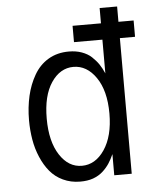

<svg xmlns="http://www.w3.org/2000/svg" viewBox="-52 -754 644 812"><g transform="rotate(-5 270.0 -348.0)"><path d="M137.7 -263.2C137.7 -328.1 149.9 -378.9 174.8 -416C199.7 -453.1 231.4 -471.7 269 -471.7C306.6 -471.7 338.9 -453.1 364.7 -415.5C390.6 -377.9 403.8 -327.1 403.8 -262.2C403.8 -197.8 390.6 -146.5 364.7 -108.4C338.9 -70.3 306.6 -51.8 269 -51.8C231.4 -51.8 200.2 -70.3 175.3 -108.4C150.4 -146.5 137.7 -198.2 137.7 -263.2ZM401.4 -710V-645H280.8V-575.7H401.4V-432.6C395 -447.3 388.2 -460 380.4 -471.7C372.6 -483.4 362.8 -494.1 351.6 -504.9C340.3 -515.6 326.2 -523.4 310.1 -529.3C293.9 -535.2 275.4 -538.1 255.4 -538.1C222.7 -538.1 193.4 -530.8 168 -515.6C142.6 -500.5 122.6 -479.5 107.4 -453.1C92.3 -426.8 81.1 -398.4 73.7 -366.2C66.4 -334 62.5 -299.8 62.5 -263.2C62.5 -234.4 64.9 -207 69.3 -180.7C73.7 -154.3 81.1 -129.4 91.3 -105.5C101.6 -81.5 113.8 -61 128.4 -43.5C143.1 -25.9 161.1 -11.7 183.1 -1.5C205.1 8.8 229 14.2 255.9 14.2C276.4 14.2 294.9 11.7 311 5.9C327.1 0 341.3 -8.3 352.5 -18.6C363.8 -28.8 373 -39.6 380.4 -50.8C387.7 -62 395 -75.2 401.4 -89.8V0H475.6V-575.7H540V-645H475.6V-710Z"/></g></svg>

Font: Tuffy
Style: Regular
Weight: 500
Designer: Thatcher Ulrich, Karoly Barta and Michael Everson
Version: Version 001.270